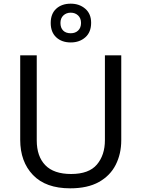

<svg xmlns="http://www.w3.org/2000/svg" viewBox="-20 -1015 771 1045"><path d="M640 -252Q640 -178 610 -118.5Q580 -59 518.5 -24.5Q457 10 362 10Q229 10 159.5 -62.5Q90 -135 90 -254V-714H180V-251Q180 -164 226.5 -116Q273 -68 367 -68Q464 -68 507.5 -119.5Q551 -171 551 -252V-714H640ZM365 -784Q316 -784 286 -812Q256 -840 256 -890Q256 -940 286 -967.5Q316 -995 365 -995Q412 -995 444 -967.5Q476 -940 476 -891Q476 -840 444.5 -812Q413 -784 365 -784ZM365 -834Q390 -834 405.5 -849Q421 -864 421 -890Q421 -916 405 -931Q389 -946 365 -946Q341 -946 325 -931Q309 -916 309 -890Q309 -864 323.5 -849Q338 -834 365 -834Z"/></svg>

Font: Noto Sans Bengali UI
Style: Regular
Weight: 400
Designer: Jelle Bosma - Monotype Design Team
Foundry: Monotype Imaging Inc.
Version: Version 2.003; ttfautohint (v1.8.4.7-5d5b)